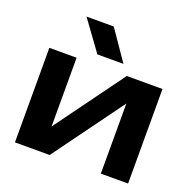

<svg xmlns="http://www.w3.org/2000/svg" viewBox="-139 -946 1086 1086"><g transform="rotate(20 403.5 -403.5)"><path d="M63 0V-569H227V-88L186 -99L529 -569H744V0H580V-490L621 -478L272 0ZM364 -807 488 -627H331L200 -807Z"/></g></svg>

Font: Unbounded Medium
Style: Regular
Weight: 500
Designer: Luke Prowse, Jean-Baptiste Morizot, Fátima Lázaro, Florian Runge
Foundry: NaN
Version: Version 1.700